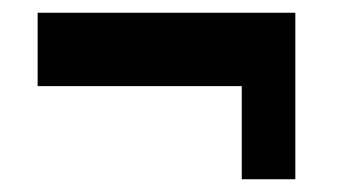

<svg xmlns="http://www.w3.org/2000/svg" viewBox="-20 -425 531 301"><path d="M443 -405V-144H359V-290H39V-405Z"/></svg>

Font: Teko Medium
Style: Regular
Weight: 500
Designer: Manushi Parikh, Jonny Pinhorn
Foundry: Indian Type Foundry
Version: Version 1.106;PS 1.0;hotconv 1.0.78;makeotf.lib2.5.61930; tt